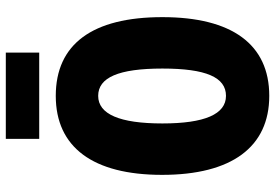

<svg xmlns="http://www.w3.org/2000/svg" viewBox="-163 -774 947 661"><g transform="rotate(-90 310.5 -443.5)"><path d="M460 -897H163V-782H460ZM582 -358C582 -599 489 -725 311 -725C134 -725 39 -597 39 -359C39 -119 135 10 311 10C488 10 582 -118 582 -358ZM216 -358C216 -505 248 -579 311 -579C374 -579 405 -509 405 -358C405 -208 375 -139 311 -139C248 -139 216 -212 216 -358Z"/></g></svg>

Font: Noto Sans Gujarati ExtraCondensed Black
Style: Regular
Weight: 900
Width: 2
Designer: Jelle Bosma - Monotype Design Team, Universal Thirst
Foundry: Monotype Imaging Inc.
Version: Version 2.106